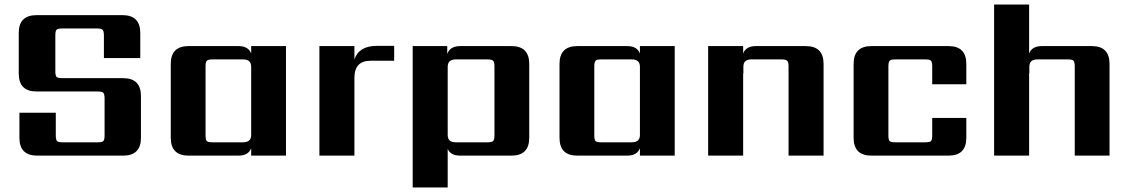

<svg xmlns="http://www.w3.org/2000/svg" viewBox="-20 -689 4999 850"><path d="M443 -90V-253Q443 -272 437.5 -278Q432 -284 412 -284H142Q63 -284 63 -363V-543Q63 -622 142 -622H522Q601 -622 601 -543V-432H440V-532Q440 -552 434 -557.5Q428 -563 409 -563H256Q236 -563 230.5 -557.5Q225 -552 225 -532V-374Q225 -354 230.5 -348.5Q236 -343 256 -343H525Q604 -343 604 -264V-79Q604 0 525 0H145Q66 0 66 -79V-190H227V-90Q227 -70 232.5 -64.5Q238 -59 258 -59H412Q432 -59 437.5 -64.5Q443 -70 443 -90Z M921 -59H1056Q1092 -59 1092 -91V-394Q1092 -426 1056 -426H921Q901 -426 895.5 -420Q890 -414 890 -395V-90Q890 -70 895.5 -64.5Q901 -59 921 -59ZM1092 -485H1246V0H1092V-33Q1080 0 1035 0H815Q736 0 736 -79V-406Q736 -485 815 -485H1035Q1080 -485 1092 -452Z M1649 -486H1725V-420H1620Q1549 -420 1549 -344V0H1394V-485H1549V-426Q1569 -486 1649 -486Z M2169 -90V-395Q2169 -414 2163 -420Q2157 -426 2138 -426H1998Q1962 -426 1962 -393V-91Q1962 -59 1998 -59H2138Q2157 -59 2163 -64.5Q2169 -70 2169 -90ZM2018 -485H2244Q2323 -485 2323 -406V-79Q2323 0 2244 0H2018Q1974 0 1962 -30V141H1807V-485H1960V-450Q1972 -485 2018 -485Z M2642 -59H2777Q2813 -59 2813 -91V-394Q2813 -426 2777 -426H2642Q2622 -426 2616.5 -420Q2611 -414 2611 -395V-90Q2611 -70 2616.5 -64.5Q2622 -59 2642 -59ZM2813 -485H2967V0H2813V-33Q2801 0 2756 0H2536Q2457 0 2457 -79V-406Q2457 -485 2536 -485H2756Q2801 -485 2813 -452Z M3327 -485H3547Q3626 -485 3626 -406V0H3471V-395Q3471 -414 3465 -420Q3459 -426 3440 -426H3306Q3271 -426 3271 -394V-364H3270V0H3115V-485H3270V-452Q3282 -485 3327 -485Z M4258 -316H4107V-395Q4107 -414 4101.5 -420Q4096 -426 4076 -426H3944Q3924 -426 3918.5 -420Q3913 -414 3913 -395V-90Q3913 -70 3918.5 -64.5Q3924 -59 3944 -59H4076Q4096 -59 4101.5 -64.5Q4107 -70 4107 -90V-167H4258V-79Q4258 0 4179 0H3838Q3759 0 3759 -79V-406Q3759 -485 3838 -485H4179Q4258 -485 4258 -406Z M4593 -485H4813Q4892 -485 4892 -406V0H4738V-395Q4738 -414 4732.5 -420Q4727 -426 4707 -426H4572Q4537 -426 4537 -394V-365H4536V0H4381V-669H4536V-452Q4548 -485 4593 -485Z"/></svg>

Font: Sarpanch
Style: Bold
Weight: 700
Designer: Manushi Parikh (Devanagari and Latin), Jyotish Sonowal (Devanagari)
Foundry: Indian Type Foundry
Version: Version 2.004;PS 1.0;hotconv 1.0.78;makeotf.lib2.5.61930; tt